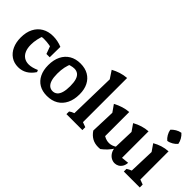

<svg xmlns="http://www.w3.org/2000/svg" viewBox="15 -1421 2103 2103"><g transform="rotate(45 1066.5 -369.5)"><path d="M239 11Q176 11 129 -20.5Q82 -52 56 -108.5Q30 -165 30 -240Q30 -322 60 -380.5Q90 -439 144 -470.5Q198 -502 271 -502Q306 -502 341.5 -495Q377 -488 410 -474L394 -378Q312 -409 220 -409Q200 -409 180.5 -404Q161 -399 144 -390L201 -438Q183 -394 173.5 -349.5Q164 -305 164 -263Q164 -208 180.5 -170Q197 -132 227.5 -112Q258 -92 301 -92Q326 -92 354.5 -99.5Q383 -107 415 -121L425 -98Q353 11 239 11ZM357 -311 297 -474H410L408 -311Z M684 11Q613 11 562.5 -19Q512 -49 484.5 -105Q457 -161 457 -239Q457 -320 486 -379Q515 -438 568.5 -470Q622 -502 696 -502Q768 -502 819.5 -472Q871 -442 899 -387Q927 -332 927 -256Q927 -173 897.5 -113Q868 -53 814 -21Q760 11 684 11ZM692 -70Q723 -70 745.5 -89Q768 -108 779.5 -147.5Q791 -187 791 -246Q791 -304 779.5 -341.5Q768 -379 744.5 -397Q721 -415 687 -415Q663 -415 631.5 -406Q600 -397 553 -379L632 -432Q612 -389 602.5 -344Q593 -299 593 -243Q593 -184 604.5 -146Q616 -108 638.5 -89Q661 -70 692 -70Z M978 0V-41Q988 -49 1001 -56Q1014 -63 1032 -69L1044 -605L985 -694Q1027 -717 1072 -731.5Q1117 -746 1168 -750V-66L1225 -45V0Z M1747 -92 1833 -101Q1831 -65 1815.5 -40.5Q1800 -16 1777.5 -4Q1755 8 1730 8Q1703 8 1677.5 -6Q1652 -20 1634 -48Q1616 -76 1612 -117L1620 -366L1564 -447Q1653 -497 1747 -503ZM1511 8Q1502 9 1494 9.5Q1486 10 1477 10Q1425 10 1384.5 -12.5Q1344 -35 1313 -81L1423 -148Q1473 -105 1531 -105Q1575 -105 1621 -136L1625 -116Q1601 -78 1572.5 -47.5Q1544 -17 1511 8ZM1313 -81 1323 -366 1266 -447Q1359 -497 1448 -503V-94Z M1867 0V-41Q1879 -49 1892 -56Q1905 -63 1921 -69L1931 -366L1875 -447Q1916 -471 1961.5 -485.5Q2007 -500 2057 -503V-66L2114 -45V0ZM2013 -746Q2037 -725 2053.5 -696Q2070 -667 2075 -636Q2056 -613 2026 -595.5Q1996 -578 1966 -574Q1942 -593 1925 -623Q1908 -653 1903 -684Q1924 -707 1952.5 -724Q1981 -741 2013 -746Z"/></g></svg>

Font: Piazzolla 24pt
Style: Bold
Weight: 700
Designer: Juan Pablo del Peral
Foundry: Huerta Tipografica
Version: Version 2.005